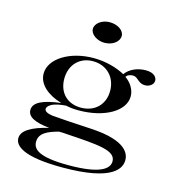

<svg xmlns="http://www.w3.org/2000/svg" viewBox="-116 -721 948 1009"><g transform="rotate(15 358.0 -217.0)"><path d="M341.6 164.4C179.2 164.4 145.5 129.7 145.5 89.1C145.5 41.6 190.1 22.8 247.5 6.9C263.4 6.9 276.2 6.9 293.1 8.9C465.3 19.8 560.4 25.7 560.4 85.1C560.4 127.7 509.9 164.4 341.6 164.4ZM325.7 -144.6C251.5 -144.6 203 -194.1 203 -269.3C203 -343.6 251.5 -397 325.7 -397C401 -397 452.5 -343.6 452.5 -269.3C452.5 -194.1 401 -144.6 325.7 -144.6ZM313.9 184.2C594.1 184.2 623.8 103 623.8 61.4C623.8 33.7 609.9 -40.6 406.9 -51.5C314.9 -56.4 219.8 -62.4 195 -65.3C162.4 -69.3 149.5 -79.2 149.5 -90.1C149.5 -94.1 150.5 -127.7 249.5 -134.7C274.3 -128.7 301 -127.7 318.8 -127.7C457.4 -127.7 564.4 -188.1 564.4 -269.3C564.4 -306.9 540.6 -341.6 510.9 -361.4C514.9 -367.3 518.8 -372.3 528.7 -375.2C577.2 -391.1 574.3 -345.5 621.8 -345.5C645.5 -345.5 667.3 -361.4 667.3 -382.2C667.3 -398 654.5 -422.8 605.9 -422.8C564.4 -422.8 519.8 -405.9 496 -372.3C452.5 -396 392.1 -413.9 324.8 -413.9C197 -413.9 91.1 -349.5 91.1 -267.3C91.1 -208.9 145.5 -163.4 220.8 -141.6C122.8 -129.7 73.3 -105.9 73.3 -64.4C73.3 -25.7 117.8 -6.9 193.1 1C99 23.8 50.5 54.5 50.5 95C50.5 135.6 98 184.2 313.9 184.2ZM357.4 -505.9C402 -505.9 436.6 -532.7 436.6 -564.4C436.6 -593.1 402 -617.8 357.4 -617.8C316.8 -617.8 280.2 -592.1 280.2 -561.4C280.2 -531.7 316.8 -505.9 357.4 -505.9Z"/></g></svg>

Font: Biblismive
Style: Regular
Weight: 400
Designer: Susan Drake
Foundry: Susan Drake
Version: Version 1.0; ttfautohint (v1.8.4.7-5d5b)